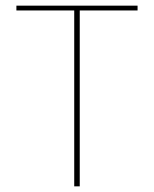

<svg xmlns="http://www.w3.org/2000/svg" viewBox="-20 -659 544 679"><path d="M242.5 0V-639H262V0ZM38 -622V-639H466.5V-622Z"/></svg>

Font: Anek Gujarati Medium Thin
Style: Regular
Weight: 250
Version: Version 1.003